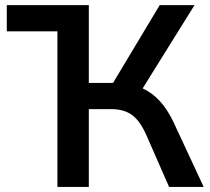

<svg xmlns="http://www.w3.org/2000/svg" viewBox="-20 -739 829 759"><path d="M207 0V-615.2H6.8V-718.8H331.1V-411.1H426.8L611.3 -718.8H749L543.9 -389.6Q619.1 -355.5 666 -255.9L785.2 0H648.4L557.6 -207Q533.2 -261.7 501.5 -284.7Q469.7 -307.6 419.9 -307.6H331.1V0Z"/></svg>

Font: Min Sans SemiBold
Style: Regular
Weight: 600
Designer: Jinseong-Kim, NotoSansCJK, Nunito
Foundry: Jinseong-Kim
Version: Version 1.400;Glyphs 3.1.2 (3151)